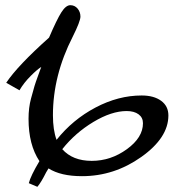

<svg xmlns="http://www.w3.org/2000/svg" viewBox="-20 -678 681 740"><path d="M526 -310Q573 -310 601 -289.5Q629 -269 629 -233Q629 -147 524.5 -73Q420 1 296 1Q214 1 167 -29Q166 -28 158 -14Q138 26 124 42L91 28Q98 0 132 -57Q90 -120 90 -220Q90 -263 99.5 -298Q109 -333 113 -346.5Q117 -360 127 -387Q137 -414 139 -420Q124 -411 98 -385Q72 -359 55 -330L4 -359Q48 -425 169 -533Q199 -603 216.5 -630.5Q234 -658 251 -658Q268 -658 279 -645Q290 -632 290 -614Q290 -596 260 -536Q184 -387 184 -234Q184 -177 198 -139Q260 -217 348 -263.5Q436 -310 526 -310ZM220 -103Q260 -58 333.5 -58Q407 -58 469 -103Q531 -148 531 -203Q531 -225 514 -237.5Q497 -250 468 -250Q410 -250 340 -208Q270 -166 220 -103Z"/></svg>

Font: Marck Script
Style: Regular
Weight: 400
Designer: Denis Masharov, Marck Fogel
Foundry: Denis Masharov
Version: Version 1.002